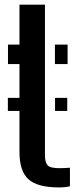

<svg xmlns="http://www.w3.org/2000/svg" viewBox="-20 -790 327 818"><path d="M13.5 -317.5V-373H63V-517H14V-600H63V-770H171.5V-129.5Q171.5 -98 182.8 -85.8Q194 -73.5 232.5 -73.5Q245 -73.5 255 -74Q265 -74.5 278 -75.5V3.5Q259 8.5 232 8.5Q139.5 8.5 101.2 -26.2Q63 -61 63 -141.5V-317.5ZM214 -517V-600H268V-517ZM214.5 -317.5V-373H266.5V-317.5Z"/></svg>

Font: Big Shoulders Stencil Display
Style: Bold
Weight: 700
Designer: Patric King
Foundry: XO Type Co
Version: Version 1.000